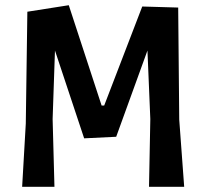

<svg xmlns="http://www.w3.org/2000/svg" viewBox="-20 -717 787 737"><path d="M370 -312H380L526 -692L664 -688L668 -258L687 0H552L557 -260L546 -523L426 -192L303 -186L191 -523L182 -260L189 0H65L79 -243L85 -672L244 -697Z"/></svg>

Font: Acme
Style: Regular
Weight: 400
Designer: Juan Pablo del Peral
Foundry: Juan Pablo del Peral
Version: Version 1.002